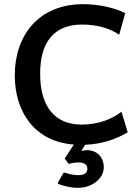

<svg xmlns="http://www.w3.org/2000/svg" viewBox="-20 -685 669 923"><path d="M259 199C286 209 320 218 354 218C426 218 479 171 479 119C479 72 446 37 400 37C392 37 382 38 371 41L389 11C474 8 544 -19 594 -49L564 -148C521 -113 452 -86 373 -86C245 -86 173 -170 173 -331C173 -472 231 -567 375 -567C450 -567 511 -547 553 -518L582 -622C530 -648 453 -665 381 -665C163 -665 51 -512 51 -323C51 -153 141 -5 335 10L291 77L310 103C324 99 342 96 358 96C380 96 400 103 400 127C400 150 379 157 356 157C333 157 308 151 293 145H286L258 193Z"/></svg>

Font: Quattrocento Sans
Style: Bold
Weight: 700
Designer: Pablo Impallari
Foundry: Pablo Impallari, Igino Marini, Brenda Gallo
Version: Version 2.000